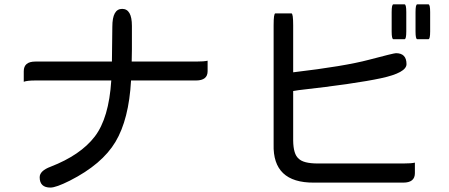

<svg xmlns="http://www.w3.org/2000/svg" viewBox="-20 -804 2040 872"><path d="M578.1 -524.4H870.1Q907.2 -524.4 922.9 -528.3Q922.9 -524.4 922.9 -480.5Q922.9 -438.5 870.1 -438.5H575.2Q565.4 -261.7 504.4 -159.7Q443.4 -57.6 296.9 16.6Q234.4 47.9 209 47.9Q160.2 47.9 160.2 1Q160.2 -28.3 210 -46.9Q345.7 -99.6 410.2 -183.6Q474.6 -267.6 485.4 -438.5H140.6Q103.5 -438.5 87.9 -432.6Q87.9 -438.5 87.9 -480.5Q87.9 -524.4 140.6 -524.4H488.3L490.2 -682.6Q490.2 -763.7 534.7 -763.7Q579.1 -763.7 579.1 -686.5V-580.1L578.1 -524.4Z M1311.5 -475.6Q1543.9 -502.9 1656.2 -532.7Q1768.6 -562.5 1778.3 -562.5Q1826.2 -562.5 1826.2 -512.7Q1826.2 -473.6 1710.4 -448.7Q1594.7 -423.8 1335.9 -394.5L1311.5 -390.6V-165Q1312.5 -103.5 1335.9 -84Q1357.4 -61.5 1423.8 -61.5H1811.5Q1848.6 -61.5 1864.3 -65.4Q1864.3 -61.5 1864.3 -17.6Q1864.3 25.4 1811.5 25.4H1405.3Q1217.8 26.4 1222.7 -148.4V-689.5Q1222.7 -743.2 1230.5 -743.2H1303.7Q1311.5 -743.2 1311.5 -689.5V-475.6ZM1867.2 -749Q1867.2 -784.2 1875 -784.2H1925.8Q1933.6 -784.2 1933.6 -749V-661.1Q1933.6 -626 1925.8 -626H1875Q1867.2 -626 1867.2 -661.1V-749ZM1758.8 -749Q1758.8 -784.2 1766.6 -784.2H1817.4Q1825.2 -784.2 1825.2 -749V-661.1Q1825.2 -626 1817.4 -626H1766.6Q1758.8 -626 1758.8 -661.1V-749Z"/></svg>

Font: YuPearl-Regular
Style: Regular
Weight: 400
Designer: Max Yao
Foundry: Max-Everyday
Version: Version 1.011; ttfautohint (v1.8.3)